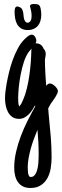

<svg xmlns="http://www.w3.org/2000/svg" viewBox="-20 -581 312 970"><path d="M272.5 -121.1Q272.5 -116.2 269.8 -109.6Q267.1 -103 262.9 -95.9Q258.8 -88.9 253.9 -81.5Q249 -74.2 244.6 -68.4L237.3 -58.1L230 -45.4L223.6 -33.7Q224.1 -23.9 225.1 -12.7Q226.1 -1.5 227.1 8.8Q232.4 59.1 236.6 111.3Q240.7 163.6 240.7 213.9Q240.7 240.7 236.3 268.3Q231.9 295.9 220 318.1Q208 340.3 187 354.5Q166 368.7 133.3 368.7Q110.8 368.7 95.2 360.4Q79.6 352.1 70.1 338.1Q60.5 324.2 56.2 305.7Q51.8 287.1 51.8 267.1Q51.8 227.5 61 187Q70.3 146.5 85.2 106.9Q100.1 67.4 119.1 29.5Q138.2 -8.3 157.7 -43Q157.7 -43.9 157.7 -45.2Q157.7 -46.4 157.2 -49.3Q150.9 -37.6 142.8 -25.1Q134.8 -12.7 124.8 -2.9Q114.7 6.8 102.8 13.2Q90.8 19.5 76.2 19.5Q55.7 19.5 42 9.8Q28.3 0 20.3 -15.1Q12.2 -30.3 8.8 -48.3Q5.4 -66.4 5.4 -82.5Q5.4 -101.1 7.6 -119.1Q9.8 -137.2 12.7 -154.3Q17.6 -181.6 25.1 -213.6Q32.7 -245.6 43.9 -277.1Q55.2 -308.6 70.1 -336.4Q85 -364.3 105 -383.8L108.9 -387.2Q115.2 -393.6 123.5 -399.7Q131.8 -405.8 140.6 -405.8Q146 -405.8 150.1 -402.8Q154.3 -399.9 157.2 -395.3Q160.2 -390.6 161.9 -385.3Q163.6 -379.9 163.6 -375Q163.6 -369.1 159.2 -362.3H160.2Q189.9 -362.3 200.2 -335Q205.6 -330.1 208.3 -323.2Q210.9 -316.4 210.9 -308.6Q210.9 -304.7 210.4 -300Q210 -295.4 209 -291.5Q208 -287.1 207.5 -283.2Q207 -279.3 207 -275.9Q207 -264.6 207.5 -248Q208 -231.4 209 -213.4Q210 -195.3 211.2 -178Q212.4 -160.6 213.4 -147.9Q216.8 -152.3 221.4 -155.8Q226.1 -159.2 232.4 -159.2Q237.8 -159.2 244.9 -155.3Q252 -151.4 258.1 -145.5Q264.2 -139.6 268.3 -133.1Q272.5 -126.5 272.5 -121.1ZM138.2 -322.3Q138.2 -325.2 138.4 -328.6Q138.7 -332 139.6 -335.9L136.2 -331.5Q132.3 -327.1 128.9 -323.2Q125.5 -319.3 122.6 -314.9Q109.9 -296.4 100.3 -266.8Q90.8 -237.3 84.5 -204.8Q78.1 -172.4 75 -141.1Q71.8 -109.9 71.8 -87.4Q71.8 -76.2 72.3 -64.9Q72.8 -53.7 77.1 -43Q84 -50.3 88.4 -58.8Q92.8 -67.4 96.7 -76.7Q107.4 -100.6 115.2 -132.3Q123 -164.1 127.9 -197.8Q132.8 -231.4 135.3 -263.9Q137.7 -296.4 138.2 -322.3ZM175.3 199.2Q175.3 166 173.8 137Q172.4 107.9 169.4 74.7Q160.6 95.7 151.6 119.9Q142.6 144 135.7 168.7Q128.9 193.4 124.5 217.8Q120.1 242.2 120.1 264.2V267.6Q120.1 278.8 121.6 291.7Q123 304.7 130.9 313H136.2Q146 313 152.6 306.4Q159.2 299.8 163.6 289.6Q168 279.3 170.4 266.6Q172.9 253.9 173.8 241.2Q174.8 228.5 175 217.3Q175.3 206.1 175.3 199.2ZM188.5 -506.3Q188.5 -489.7 184.3 -475.6Q180.2 -461.4 171.6 -451.2Q163.1 -440.9 150.1 -435.1Q137.2 -429.2 120.1 -429.2Q99.6 -429.2 86.7 -437.5Q73.7 -445.8 66.4 -459Q59.1 -472.2 56.4 -488.8Q53.7 -505.4 53.7 -522Q53.7 -525.4 54 -529.8Q54.2 -534.2 55.7 -538.3Q57.1 -542.5 59.8 -545.4Q62.5 -548.3 67.4 -548.3Q72.3 -548.3 78.1 -545.4Q88.9 -541 92.5 -532.7Q96.2 -524.4 97.7 -514.6Q99.1 -504.9 99.9 -494.6Q100.6 -484.4 105.5 -476.1Q110.4 -466.3 119.1 -466.3Q125.5 -466.3 129.6 -470Q133.8 -473.6 136 -478.8Q138.2 -483.9 138.9 -489.7Q139.6 -495.6 139.6 -500.5Q139.6 -512.2 137.7 -523.2Q135.7 -534.2 132.8 -544.4Q131.8 -545.9 131.8 -547.1Q131.8 -548.3 131.8 -549.3Q131.8 -557.1 138.9 -559.1Q146 -561 151.4 -561Q167 -561 174.8 -556.9Q182.6 -552.7 185.5 -536.6Q188.5 -522 188.5 -506.3Z"/></svg>

Font: Just Another Hand
Style: Regular
Weight: 400
Designer: Astigmatic (AOETI)
Foundry: Astigmatic (AOETI)
Version: Version 1.000